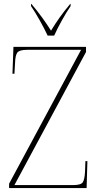

<svg xmlns="http://www.w3.org/2000/svg" viewBox="-20 -951 499 971"><path d="M26 0V-22L390 -699H117Q78 -699 67.5 -685Q57 -671 56 -630L53 -578H43L48 -714H415V-688L53 -15H350Q389 -15 398.5 -29Q408 -43 410 -83L412 -136H422L418 0ZM221 -771Q205 -805 181 -848Q157 -891 137 -920V-931H139Q170 -894 192.5 -863Q215 -832 238 -796Q260 -832 282 -863Q304 -894 335 -931H337V-920Q317 -891 293 -848Q269 -805 254 -771Z"/></svg>

Font: Noto Serif Display SemiCondensed Thin
Style: Regular
Weight: 100
Width: 4
Designer: Monotype Design Team
Foundry: Monotype Imaging Inc.
Version: Version 2.009